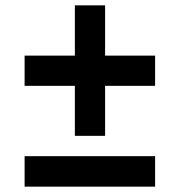

<svg xmlns="http://www.w3.org/2000/svg" viewBox="-20 -698 656 718"><path d="M260 -190V-377H72V-490H260V-678H373V-490H560V-377H373V-190ZM72 0V-114H560V0Z"/></svg>

Font: Kufam
Style: Bold Italic
Weight: 700
Italic angle: -11°
Designer: Artur Schmal
Foundry: Original Type
Version: Version 1.301; ttfautohint (v1.8.3)